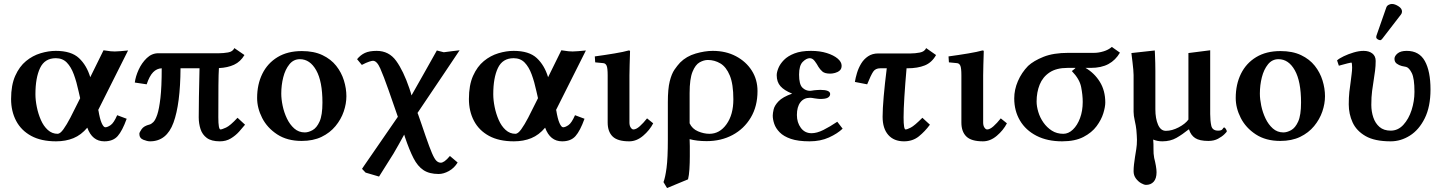

<svg xmlns="http://www.w3.org/2000/svg" viewBox="-20 -702 7278 970"><path d="M262 -445Q340 -445 379 -408.5Q418 -372 436 -312L503 -448Q527 -444 539 -443Q551 -442 560 -442Q571 -442 588 -443.5Q605 -445 627 -447L475 -144L477 -146Q484 -102 493.5 -80.5Q503 -59 512 -59Q523 -59 539 -70Q555 -81 572 -120L620 -102Q598 -41 574.5 -14.5Q551 12 507 12Q446 12 421 -57Q390 -20 351 -4Q312 12 263 12Q188 12 137.5 -15.5Q87 -43 61.5 -91.5Q36 -140 36 -202Q36 -272 57 -319Q78 -366 111.5 -393.5Q145 -421 185 -433Q225 -445 262 -445ZM385 -206 377 -241Q367 -288 353 -326Q339 -364 317.5 -386Q296 -408 262 -408Q206 -408 182.5 -358.5Q159 -309 159 -226Q159 -196 166 -161.5Q173 -127 186.5 -96Q200 -65 221.5 -45.5Q243 -26 271 -26Q284 -26 300.5 -49Q317 -72 335.5 -107.5Q354 -143 372 -180Z M1087 -433Q1108 -433 1132 -437Q1156 -441 1164 -459L1215 -424Q1195 -390 1162.5 -375Q1130 -360 1086 -358Q1084 -331 1083.5 -270Q1083 -209 1083 -109Q1083 -48 1094 -48Q1101 -48 1122 -57.5Q1143 -67 1180 -107L1218 -72Q1206 -57 1188 -37Q1170 -17 1146 -2.5Q1122 12 1091 12Q1048 12 1025 -5Q1002 -22 993 -50Q984 -78 984 -109Q984 -153 985 -212.5Q986 -272 988 -357H892Q891 -177 856.5 -82.5Q822 12 738 12Q724 12 704 4Q684 -4 684 -26Q684 -33 695.5 -49.5Q707 -66 736 -73Q744 -75 754.5 -85Q765 -95 774.5 -123Q784 -151 790.5 -207Q797 -263 797 -357Q772 -356 753.5 -337Q735 -318 721 -276L661 -285Q665 -316 680.5 -350Q696 -384 721.5 -408.5Q747 -433 780 -433Z M1279 -207Q1279 -276 1305.5 -329.5Q1332 -383 1382.5 -413.5Q1433 -444 1505 -444Q1566 -444 1609 -423.5Q1652 -403 1678.5 -369.5Q1705 -336 1717.5 -295.5Q1730 -255 1730 -216Q1730 -178 1716.5 -138.5Q1703 -99 1675 -65Q1647 -31 1604.5 -10.5Q1562 10 1504 10Q1431 10 1380.5 -23Q1330 -56 1304.5 -106Q1279 -156 1279 -207ZM1495 -403Q1463 -403 1442 -377Q1421 -351 1411 -311.5Q1401 -272 1401 -229Q1401 -201 1408 -167.5Q1415 -134 1429.5 -103.5Q1444 -73 1466.5 -53Q1489 -33 1520 -33Q1538 -33 1559 -44.5Q1580 -56 1594.5 -88Q1609 -120 1609 -184Q1609 -291 1577.5 -347Q1546 -403 1495 -403Z M1943 -247Q1918 -318 1901 -356.5Q1884 -395 1864 -395Q1859 -395 1845 -390.5Q1831 -386 1808 -374L1784 -403Q1801 -424 1823.5 -434.5Q1846 -445 1883 -445Q1945 -445 1981.5 -394.5Q2018 -344 2048 -256Q2052 -243 2053 -240.5Q2054 -238 2054.5 -236Q2055 -234 2059 -220Q2091 -276 2123.5 -334Q2156 -392 2187 -447L2222 -438Q2239 -440 2264 -443.5Q2289 -447 2302 -448L2223 -330L2087 -128L2090 -131Q2100 -103 2110 -73.5Q2120 -44 2130 -15Q2150 43 2162.5 72Q2175 101 2185 110.5Q2195 120 2207 120Q2215 120 2226 112.5Q2237 105 2253 86L2292 119Q2275 147 2248 162Q2221 177 2196 177Q2149 177 2119.5 157.5Q2090 138 2069 97Q2048 56 2026 -9L2022 -22Q2009 2 1995.5 26Q1982 50 1968 74L1895 190L1827 170L1809 151L1819 136L1990 -112Q1978 -146 1966.5 -179.5Q1955 -213 1943 -247Z M2575 -445Q2653 -445 2692 -408.5Q2731 -372 2749 -312L2816 -448Q2840 -444 2852 -443Q2864 -442 2873 -442Q2884 -442 2901 -443.5Q2918 -445 2940 -447L2788 -144L2790 -146Q2797 -102 2806.5 -80.5Q2816 -59 2825 -59Q2836 -59 2852 -70Q2868 -81 2885 -120L2933 -102Q2911 -41 2887.5 -14.5Q2864 12 2820 12Q2759 12 2734 -57Q2703 -20 2664 -4Q2625 12 2576 12Q2501 12 2450.5 -15.5Q2400 -43 2374.5 -91.5Q2349 -140 2349 -202Q2349 -272 2370 -319Q2391 -366 2424.5 -393.5Q2458 -421 2498 -433Q2538 -445 2575 -445ZM2698 -206 2690 -241Q2680 -288 2666 -326Q2652 -364 2630.5 -386Q2609 -408 2575 -408Q2519 -408 2495.5 -358.5Q2472 -309 2472 -226Q2472 -196 2479 -161.5Q2486 -127 2499.5 -96Q2513 -65 2534.5 -45.5Q2556 -26 2584 -26Q2597 -26 2613.5 -49Q2630 -72 2648.5 -107.5Q2667 -143 2685 -180Z M3050 -321Q3050 -359 3044.5 -370.5Q3039 -382 3028 -383L2987 -387L2985 -417Q3037 -424 3084.5 -432Q3132 -440 3156 -447Q3158 -447 3160.5 -446.5Q3163 -446 3163 -444Q3163 -444 3162.5 -423.5Q3162 -403 3161 -374.5Q3160 -346 3160 -321V-83Q3160 -67 3166.5 -57.5Q3173 -48 3180 -48Q3194 -48 3212 -64Q3230 -80 3249 -104L3280 -79Q3262 -44 3229 -16Q3196 12 3159 12Q3100 12 3075 -12.5Q3050 -37 3050 -83Z M3456 204 3350 248 3332 218Q3341 195 3347.5 146Q3354 97 3354 3V-186Q3354 -253 3363.5 -291Q3373 -329 3387.5 -350Q3402 -371 3416 -386Q3448 -418 3494.5 -431.5Q3541 -445 3581 -445Q3647 -445 3698 -418Q3749 -391 3778 -345.5Q3807 -300 3807 -242Q3807 -165 3773 -108Q3739 -51 3681 -20Q3623 11 3550 11Q3501 11 3464 1Q3464 9 3464.5 18Q3465 27 3465 36V87Q3465 122 3463 153Q3461 184 3456 204ZM3685 -200Q3685 -277 3667 -320.5Q3649 -364 3619.5 -381.5Q3590 -399 3556 -399Q3536 -399 3514.5 -387Q3493 -375 3478.5 -339Q3464 -303 3464 -232V-79Q3477 -51 3506.5 -38.5Q3536 -26 3564 -26Q3616 -26 3650.5 -74.5Q3685 -123 3685 -200Z M4006 -121Q4006 -83 4026 -56Q4046 -29 4080 -29Q4107 -29 4140 -45.5Q4173 -62 4210 -87L4237 -52Q4211 -27 4168 -7.5Q4125 12 4070 12Q4012 12 3975.5 -0.5Q3939 -13 3919 -33.5Q3899 -54 3891.5 -76.5Q3884 -99 3884 -118Q3884 -130 3888.5 -149.5Q3893 -169 3913.5 -190.5Q3934 -212 3982 -229Q3942 -245 3923 -266.5Q3904 -288 3904 -322Q3904 -337 3912.5 -358Q3921 -379 3940.5 -399Q3960 -419 3993.5 -432Q4027 -445 4077 -445Q4122 -445 4157 -434Q4192 -423 4212 -406Q4232 -389 4232 -370Q4232 -354 4222 -345.5Q4212 -337 4198.5 -333.5Q4185 -330 4175 -330Q4147 -330 4135 -340.5Q4123 -351 4115 -364Q4107 -379 4096 -393.5Q4085 -408 4071 -408Q4054 -408 4035.5 -389.5Q4017 -371 4017 -325Q4017 -276 4033.5 -259.5Q4050 -243 4073 -243Q4073 -243 4075 -243.5Q4077 -244 4081 -244Q4091 -246 4105.5 -247Q4120 -248 4124 -248Q4174 -248 4174 -227Q4174 -216 4163 -209Q4152 -202 4123 -202Q4119 -202 4111.5 -203Q4104 -204 4096 -205Q4088 -207 4081 -207.5Q4074 -208 4072 -208Q4041 -208 4023.5 -185Q4006 -162 4006 -121Z M4417 -432H4581Q4603 -432 4627 -436.5Q4651 -441 4659 -459L4709 -424Q4688 -386 4652 -371.5Q4616 -357 4564 -357H4560Q4553 -277 4549 -213Q4545 -149 4545 -109Q4545 -48 4555 -48Q4563 -48 4581.5 -57.5Q4600 -67 4640 -107L4678 -72Q4653 -38 4622 -13Q4591 12 4547 12Q4496 12 4467.5 -20.5Q4439 -53 4439 -112Q4439 -151 4444.5 -214.5Q4450 -278 4460 -357H4427Q4403 -357 4391.5 -340Q4380 -323 4361 -276L4299 -288Q4302 -308 4309.5 -333Q4317 -358 4330.5 -380.5Q4344 -403 4365.5 -417.5Q4387 -432 4417 -432Z M4837 -321Q4837 -359 4831.5 -370.5Q4826 -382 4815 -383L4774 -387L4772 -417Q4824 -424 4871.5 -432Q4919 -440 4943 -447Q4945 -447 4947.5 -446.5Q4950 -446 4950 -444Q4950 -444 4949.5 -423.5Q4949 -403 4948 -374.5Q4947 -346 4947 -321V-83Q4947 -67 4953.5 -57.5Q4960 -48 4967 -48Q4981 -48 4999 -64Q5017 -80 5036 -104L5067 -79Q5049 -44 5016 -16Q4983 12 4946 12Q4887 12 4862 -12.5Q4837 -37 4837 -83Z M5174 -369Q5202 -395 5252 -415Q5302 -435 5378 -435H5508Q5530 -435 5555 -442.5Q5580 -450 5597 -465L5638 -436Q5616 -398 5580 -378.5Q5544 -359 5490 -359H5464Q5509 -333 5536.5 -288.5Q5564 -244 5564 -184Q5564 -162 5554 -129.5Q5544 -97 5520 -64.5Q5496 -32 5453.5 -10Q5411 12 5346 12Q5271 12 5216.5 -16Q5162 -44 5133 -93Q5104 -142 5104 -205Q5104 -249 5122.5 -292Q5141 -335 5174 -369ZM5352 -26Q5378 -26 5400.5 -47.5Q5423 -69 5436.5 -105.5Q5450 -142 5450 -187Q5450 -222 5442 -262.5Q5434 -303 5395 -343Q5400 -347 5407 -352.5Q5414 -358 5413 -359H5373Q5317 -359 5282.5 -336Q5248 -313 5232.5 -274.5Q5217 -236 5217 -189Q5217 -165 5225.5 -136.5Q5234 -108 5251.5 -83Q5269 -58 5294 -42Q5319 -26 5352 -26Z M5985 -48Q5954 -23 5923.5 -5.5Q5893 12 5852 12Q5827 12 5806 3Q5808 27 5807.5 50.5Q5807 74 5811 96Q5816 115 5819.5 135Q5823 155 5823 168Q5823 200 5808.5 216Q5794 232 5770 232Q5760 232 5745 223.5Q5730 215 5718.5 199.5Q5707 184 5707 163Q5707 147 5709 129Q5711 111 5714 92Q5717 72 5720.5 51.5Q5724 31 5724 4Q5724 -7 5723 -19Q5722 -31 5721 -46Q5719 -66 5713 -92Q5707 -118 5707 -137V-323Q5707 -332 5705.5 -350.5Q5704 -369 5701.5 -388Q5699 -407 5697.5 -420.5Q5696 -434 5696 -434L5814 -447Q5814 -447 5815 -427.5Q5816 -408 5816.5 -383.5Q5817 -359 5817 -343V-150Q5817 -103 5830.5 -72Q5844 -41 5870 -41Q5901 -41 5934.5 -58.5Q5968 -76 5984 -98V-434L6094 -448V-126Q6094 -92 6099.5 -67Q6105 -42 6134 -42Q6152 -42 6156.5 -50Q6161 -58 6165 -58Q6168 -58 6173 -50.5Q6178 -43 6178 -38Q6178 -36 6166 -24Q6154 -12 6133.5 -1Q6113 10 6085 10Q6040 10 6018 -4.5Q5996 -19 5987 -48Z M6223 -207Q6223 -276 6249.5 -329.5Q6276 -383 6326.5 -413.5Q6377 -444 6449 -444Q6510 -444 6553 -423.5Q6596 -403 6622.5 -369.5Q6649 -336 6661.5 -295.5Q6674 -255 6674 -216Q6674 -178 6660.5 -138.5Q6647 -99 6619 -65Q6591 -31 6548.5 -10.5Q6506 10 6448 10Q6375 10 6324.5 -23Q6274 -56 6248.5 -106Q6223 -156 6223 -207ZM6439 -403Q6407 -403 6386 -377Q6365 -351 6355 -311.5Q6345 -272 6345 -229Q6345 -201 6352 -167.5Q6359 -134 6373.5 -103.5Q6388 -73 6410.5 -53Q6433 -33 6464 -33Q6482 -33 6503 -44.5Q6524 -56 6538.5 -88Q6553 -120 6553 -184Q6553 -291 6521.5 -347Q6490 -403 6439 -403Z M7012 -682Q7027 -682 7045 -670.5Q7063 -659 7063 -644Q7063 -635 7058 -629L6964 -507Q6958 -499 6953 -499Q6947 -499 6940 -503.5Q6933 -508 6933 -513Q6933 -514 6933 -517Q6933 -520 6934 -522L6984 -665Q6987 -673 6995.5 -677.5Q7004 -682 7012 -682ZM7207 -250Q7207 -163 7178 -104.5Q7149 -46 7103 -17Q7057 12 7006 12Q6925 12 6879 -14.5Q6833 -41 6813.5 -83.5Q6794 -126 6794 -175Q6794 -209 6797 -237.5Q6800 -266 6804 -291Q6806 -310 6808.5 -327.5Q6811 -345 6811 -361Q6811 -386 6807 -386Q6804 -386 6788.5 -382Q6773 -378 6758.5 -374Q6744 -370 6744 -370L6735 -397Q6746 -407 6769 -418Q6792 -429 6819 -437Q6846 -445 6869 -445Q6896 -445 6913 -432Q6930 -419 6930 -394Q6930 -369 6927 -345.5Q6924 -322 6920 -297Q6916 -272 6912 -242.5Q6908 -213 6908 -172Q6908 -139 6918 -109Q6928 -79 6949.5 -60.5Q6971 -42 7006 -42Q7043 -42 7070 -71.5Q7097 -101 7111.5 -146Q7126 -191 7126 -238Q7126 -306 7112.5 -333Q7099 -360 7084 -364Q7076 -365 7062 -368.5Q7048 -372 7036.5 -380.5Q7025 -389 7025 -405Q7025 -419 7040.5 -432Q7056 -445 7087 -445Q7150 -445 7178.5 -393.5Q7207 -342 7207 -250Z"/></svg>

Font: Libertinus Serif SemiBold
Style: Regular
Weight: 600
Designer: Philipp H. Poll, Khaled Hosny
Foundry: Caleb Maclennan
Version: Version 7.051;RELEASE